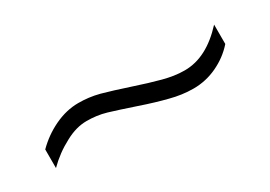

<svg xmlns="http://www.w3.org/2000/svg" viewBox="-14 -536 616 438"><g transform="rotate(-30 294.5 -316.5)"><path d="M56 -314C56 -314 56 -265 56 -265C73 -282 92 -296 113 -307C133 -318 152 -323 170 -323C187 -323 204 -321 221 -316C238 -311 259 -304 286 -295C315 -285 339 -278 359 -273C378 -268 398 -265 419 -265C441 -265 462 -270 481 -279C500 -288 517 -300 532 -317C532 -317 532 -368 532 -368C497 -330 461 -311 422 -311C403 -311 385 -314 366 -319C347 -324 324 -331 297 -340C270 -349 247 -356 229 -361C210 -366 192 -368 174 -368C153 -368 132 -363 111 -353C90 -343 72 -330 56 -314Z"/></g></svg>

Font: BUSH 25 TRIRONG
Style: Regular
Weight: 400
Designer: Katatrad Team
Foundry: CadsonDemak